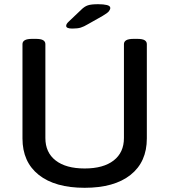

<svg xmlns="http://www.w3.org/2000/svg" viewBox="-20 -887 806 914"><path d="M383 7Q242 7 164.5 -54.5Q87 -116 87 -228V-677Q87 -689 98 -695.5Q109 -702 134 -702H150Q175 -702 185.5 -695.5Q196 -689 196 -677V-230Q196 -161 245 -123Q294 -85 383 -85Q472 -85 521 -123Q570 -161 570 -230V-677Q570 -689 581 -695.5Q592 -702 617 -702H633Q658 -702 668.5 -695.5Q679 -689 679 -677V-228Q679 -116 601.5 -54.5Q524 7 383 7ZM324 -751Q295 -751 295 -764Q295 -773 307 -784L368 -842Q382 -856 398 -861.5Q414 -867 447 -867Q473 -867 489 -863Q505 -859 505 -849Q505 -842 498.5 -833.5Q492 -825 468 -811L399 -772Q379 -760 364 -755.5Q349 -751 324 -751Z"/></svg>

Font: Asap Semi Expanded Medium
Style: Regular
Weight: 500
Width: 6
Designer: Pablo Cosgaya
Foundry: Omnibus-Type
Version: Version 3.001; ttfautohint (v1.8.4.7-5d5b)